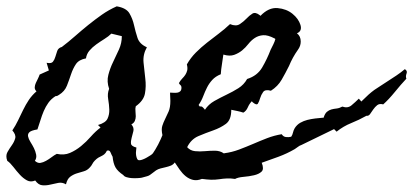

<svg xmlns="http://www.w3.org/2000/svg" viewBox="-40 -541 1273 591"><path d="M1210.9 -298.8Q1194.3 -281.2 1175.3 -257.8Q1156.2 -234.4 1139.6 -219.7Q1127.9 -222.7 1121.1 -217.3Q1114.3 -211.9 1108.9 -204.1Q1103.5 -196.3 1099.1 -189.9Q1094.7 -183.6 1087.9 -184.6Q1065.4 -171.9 1041 -162.1Q1016.6 -152.3 996.1 -135.7L988.3 -143.6L887.7 -94.7Q881.8 -92.8 877 -88.9Q872.1 -85 867.2 -82Q843.8 -68.4 817.4 -58.6Q791 -48.8 765.6 -40Q773.4 -20.5 765.1 -12.7Q756.8 -4.9 741.7 -1.5Q726.6 2 709.5 3.4Q692.4 4.9 683.6 9.8Q670.9 7.8 658.7 8.3Q646.5 8.8 634.8 10.7Q621.1 12.7 608.9 12.2Q596.7 11.7 583 9.8H581.1Q566.4 15.6 554.2 12.7Q542 9.8 531.7 1.5Q521.5 -6.8 513.2 -18.6Q504.9 -30.3 498 -41Q493.2 -34.2 485.8 -31.2Q478.5 -28.3 470.2 -26.4Q461.9 -24.4 454.1 -22.5Q446.3 -20.5 440.4 -16.6Q432.6 -10.7 428.7 -7.8Q424.8 -4.9 421.4 -2.4Q418 0 412.6 1.5Q407.2 2.9 396.5 5.9Q392.6 6.8 383.8 7.3Q375 7.8 366.2 7.3Q357.4 6.8 349.6 4.4Q341.8 2 339.8 -2Q322.3 -13.7 315.4 -25.9Q308.6 -38.1 306.6 -58.6Q303.7 -63.5 300.3 -71.8Q296.9 -80.1 289.1 -77.1Q285.2 -69.3 280.8 -65.9Q276.4 -62.5 272 -60.5Q267.6 -58.6 262.7 -55.7Q257.8 -52.7 252 -46.9Q247.1 -42 244.1 -36.1Q241.2 -30.3 236.3 -25.4Q228.5 -16.6 217.8 -13.7Q207 -10.7 196.3 -7.3Q185.5 -3.9 176.3 2.9Q167 9.8 163.1 26.4Q151.4 19.5 139.2 22Q127 24.4 114.7 27.3Q102.5 30.3 90.3 29.3Q78.1 28.3 68.4 14.6Q54.7 20.5 43 14.2Q31.2 7.8 21 -3.4Q10.7 -14.6 1 -27.3Q-8.8 -40 -17.6 -45.9Q-23.4 -61.5 -17.1 -72.8Q-10.7 -84 -3.4 -94.2Q3.9 -104.5 6.8 -115.2Q9.8 -126 -2 -139.6Q7.8 -154.3 15.6 -170.4Q23.4 -186.5 31.2 -202.6Q39.1 -218.8 48.8 -233.4Q58.6 -248 72.3 -259.8Q66.4 -265.6 66.9 -272.5Q67.4 -279.3 70.3 -285.6Q73.2 -292 76.7 -298.8Q80.1 -305.7 82 -311.5L110.4 -324.2L103.5 -347.7Q118.2 -344.7 123 -351.1Q127.9 -357.4 130.4 -366.2Q132.8 -375 136.2 -384.3Q139.6 -393.6 150.4 -396.5Q170.9 -412.1 190.9 -429.7Q210.9 -447.3 231.4 -463.9Q252 -480.5 273.4 -495.6Q294.9 -510.7 319.3 -521.5Q348.6 -516.6 358.4 -500Q368.2 -483.4 372.6 -463.4Q377 -443.4 383.3 -424.3Q389.6 -405.3 412.1 -395.5Q399.4 -373 401.9 -348.1Q404.3 -323.2 407.2 -299.3Q410.2 -275.4 406.2 -253.4Q402.3 -231.4 377.9 -213.9Q376 -207 377 -198.7Q377.9 -190.4 377.9 -183.1Q377.9 -175.8 375 -168.9Q372.1 -162.1 364.3 -158.2Q373 -148.4 370.6 -137.7Q368.2 -127 365.2 -116.7Q362.3 -106.4 363.3 -98.6Q364.3 -90.8 379.9 -86.9Q379.9 -84 378.9 -77.1Q377.9 -70.3 378.9 -63.5Q379.9 -56.6 382.3 -51.8Q384.8 -46.9 390.6 -47.9Q393.6 -47.9 399.9 -50.3Q406.2 -52.7 412.1 -56.2Q418 -59.6 423.3 -63Q428.7 -66.4 430.7 -69.3Q433.6 -73.2 438 -80.6Q442.4 -87.9 446.8 -96.2Q451.2 -104.5 454.6 -112.3Q458 -120.1 460 -125Q456.1 -142.6 459.5 -153.3Q462.9 -164.1 468.3 -174.8Q473.6 -185.5 479 -197.8Q484.4 -210 484.4 -230.5Q484.4 -236.3 483.9 -242.7Q483.4 -249 483.4 -255.9Q488.3 -255.9 494.6 -255.4Q501 -254.9 506.3 -255.9Q511.7 -256.8 515.1 -260.3Q518.6 -263.7 518.6 -271.5Q518.6 -276.4 515.6 -278.8Q512.7 -281.2 510.7 -285.2Q515.6 -293.9 521 -299.3Q526.4 -304.7 530.3 -310.5Q534.2 -316.4 536.1 -323.7Q538.1 -331.1 535.2 -342.8Q546.9 -363.3 563 -379.4Q579.1 -395.5 597.2 -409.7Q615.2 -423.8 633.3 -437.5Q651.4 -451.2 668 -466.8Q686.5 -459 698.2 -466.8Q710 -474.6 718.8 -483.9Q727.5 -493.2 736.8 -499Q746.1 -504.9 759.8 -494.1Q759.8 -494.1 761.7 -492.2Q787.1 -518.6 814.5 -516.1Q841.8 -513.7 860.4 -498.5Q878.9 -483.4 884.8 -464.4Q890.6 -445.3 874 -438.5Q885.7 -429.7 885.7 -413.1Q885.7 -399.4 877 -387.7Q860.4 -364.3 849.6 -337.9Q838.9 -316.4 827.1 -295.9Q815.4 -275.4 793.9 -261.7Q776.4 -266.6 770 -257.8Q763.7 -249 760.7 -238.8Q757.8 -228.5 753.9 -222.2Q750 -215.8 737.3 -226.6Q736.3 -227.5 736.3 -228Q736.3 -228.5 735.4 -229.5Q727.5 -221.7 722.7 -210.4Q717.8 -199.2 709 -194.3Q700.2 -197.3 690.9 -199.2Q681.6 -201.2 671.9 -203.1Q671.9 -171.9 655.3 -159.7Q638.7 -147.5 616.2 -139.6Q593.8 -131.8 570.8 -122.1Q547.9 -112.3 536.1 -87.9Q545.9 -77.1 560.5 -75.7Q575.2 -74.2 590.8 -75.7Q606.4 -77.1 621.6 -77.1Q636.7 -77.1 648.4 -69.3L649.4 -68.4L650.4 -69.3Q673.8 -72.3 695.8 -80.6Q717.8 -88.9 739.3 -98.1Q760.7 -107.4 782.2 -115.7Q803.7 -124 827.1 -127.9Q832 -120.1 840.3 -119.1Q848.6 -118.2 856.4 -120.1Q860.4 -126 861.8 -132.8Q863.3 -139.6 867.2 -146.5Q874 -157.2 884.3 -163.1Q894.5 -168.9 906.2 -171.9Q918 -174.8 930.2 -176.3Q942.4 -177.7 954.1 -178.7H956.1Q960 -191.4 966.3 -196.8Q972.7 -202.1 980 -204.1Q987.3 -206.1 996.1 -207Q1004.9 -208 1013.7 -212.9Q1030.3 -207 1042 -216.8Q1053.7 -226.6 1064.5 -237.3L1072.3 -228.5L1075.2 -231.4Q1085.9 -242.2 1094.7 -250Q1103.5 -257.8 1112.3 -264.2Q1121.1 -270.5 1130.9 -276.4Q1140.6 -282.2 1153.3 -291Q1167 -299.8 1180.2 -308.6Q1193.4 -317.4 1206.1 -328.1Q1214.8 -323.2 1211.4 -314.5Q1208 -305.7 1210.9 -298.8ZM807.6 -420.9Q805.7 -422.9 804.7 -422.9Q784.2 -433.6 770 -432.6Q755.9 -431.6 744.6 -424.3Q733.4 -417 724.6 -405.8Q715.8 -394.5 705.1 -385.7Q694.3 -377 680.7 -372.1Q667 -367.2 647.5 -373Q645.5 -357.4 643.1 -342.8Q640.6 -328.1 639.6 -312.5Q623 -305.7 613.3 -294.9Q603.5 -284.2 597.2 -271.5Q590.8 -258.8 585.4 -244.6Q580.1 -230.5 571.3 -217.8L575.2 -212.9Q580.1 -214.8 584.5 -210.4Q588.9 -206.1 590.8 -203.1Q601.6 -219.7 619.6 -230Q637.7 -240.2 657.2 -249.5Q676.8 -258.8 693.8 -269.5Q710.9 -280.3 720.7 -297.9Q752 -307.6 767.1 -333.5Q782.2 -359.4 793 -387.7Q796.9 -395.5 801.3 -404.3Q805.7 -413.1 807.6 -420.9ZM335 -429.7 302.7 -437.5Q293.9 -428.7 281.2 -420.9Q268.6 -413.1 256.3 -404.3Q244.1 -395.5 235.4 -385.3Q226.6 -375 224.6 -361.3Q203.1 -357.4 193.8 -343.8Q184.6 -330.1 178.7 -312.5Q172.9 -294.9 166 -277.3Q159.2 -259.8 141.6 -249Q138.7 -247.1 136.7 -246.1Q134.8 -245.1 130.9 -245.1Q117.2 -236.3 108.9 -224.6Q100.6 -212.9 94.7 -199.2Q88.9 -185.5 84.5 -170.9Q80.1 -156.2 75.2 -142.6Q56.6 -139.6 50.8 -134.3Q44.9 -128.9 46.4 -121.1Q47.9 -113.3 53.7 -104Q59.6 -94.7 64.5 -85Q69.3 -75.2 71.3 -64.9Q73.2 -54.7 67.4 -45.9Q76.2 -38.1 84.5 -39.6Q92.8 -41 101.6 -45.9Q110.4 -50.8 118.7 -57.1Q127 -63.5 134.8 -67.4Q157.2 -62.5 175.3 -70.3Q193.4 -78.1 209.5 -91.3Q225.6 -104.5 239.7 -120.6Q253.9 -136.7 269.5 -148.4L261.7 -156.2Q285.2 -163.1 291 -175.8Q296.9 -188.5 296.4 -203.6Q295.9 -218.8 293 -235.8Q290 -252.9 295.9 -267.6Q288.1 -290 293.5 -310.5Q298.8 -331.1 308.1 -350.1Q317.4 -369.1 326.2 -388.7Q335 -408.2 335 -429.7Z"/></svg>

Font: Homemade Apple
Style: Regular
Weight: 400
Version: Version 1.001